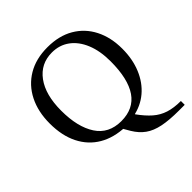

<svg xmlns="http://www.w3.org/2000/svg" viewBox="-218 -835 1173 1173"><g transform="rotate(-45 368.5 -248.0)"><path d="M443 1 362 12Q266 9 196 -32Q126 -73 88 -148.5Q50 -224 50 -329Q50 -431 88.5 -507.5Q127 -584 198.5 -626.5Q270 -669 369 -669Q469 -669 540 -627.5Q611 -586 649 -511.5Q687 -437 687 -339Q687 -249 657 -177Q627 -105 572.5 -59Q518 -13 443 1ZM714 173H664Q581 173 525 161.5Q469 150 432 123.5Q395 97 368 52L336 -3L459 -18V0Q495 50 530.5 81Q566 112 610 126Q654 140 714 140ZM370 -30Q477 -30 529.5 -107Q582 -184 582 -335Q582 -425 555 -490.5Q528 -556 479.5 -591.5Q431 -627 366 -627Q269 -627 212 -549.5Q155 -472 155 -335Q155 -194 208.5 -112Q262 -30 370 -30Z"/></g></svg>

Font: STIX Two Text
Style: Regular
Weight: 400
Designer: Ross Mills, John Hudson & Paul Hanslow, Tiro Typeworks Ltd; with prior portions MicroPress Inc., and Coen Hoffman.
Foundry: Tiro Typeworks Ltd
Version: Version 2.13 b171